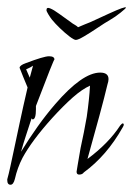

<svg xmlns="http://www.w3.org/2000/svg" viewBox="-28 -498 367 529"><path d="M319 -477Q319 -475 304 -463Q289 -451 275 -443Q261 -435 241 -421.5Q221 -408 204 -398Q187 -388 181 -388Q176 -388 163.5 -397.5Q151 -407 137.5 -420Q124 -433 115 -444Q111 -449 105.5 -458Q100 -467 100 -470Q100 -479 110 -475Q120 -471 135 -460L167 -437Q172 -433 177.5 -430Q183 -427 187 -423Q198 -428 206 -431Q214 -434 221 -437L271 -460Q319 -482 319 -477ZM1 11Q-8 11 -8 -2V-4Q-4 -18 0.5 -39Q5 -60 11 -88Q17 -116 26 -158.5Q35 -201 48 -257L36 -286Q31 -299 28.5 -305Q26 -311 26 -311Q26 -318 43 -324Q93 -343 107 -343Q122 -343 122 -334Q122 -334 122 -334Q121 -337 71 -206V-197Q71 -169 62 -169Q61 -169 59 -172Q51 -147 43.5 -124.5Q36 -102 30 -80Q52 -116 75.5 -149Q99 -182 124 -211Q199 -298 248 -298Q271 -298 271 -280Q271 -274 268 -265Q260 -231 246 -179.5Q232 -128 213 -60Q271 -103 303 -152Q308 -158 310 -158Q313 -158 313 -154Q313 -152 310 -147Q266 -69 203 -23Q199 -17 190 -17Q183 -17 183 -25Q183 -27 186 -43.5Q189 -60 194 -90Q199 -112 203 -133Q207 -154 211 -176Q218 -225 220 -262Q198 -252 172.5 -229.5Q147 -207 116 -173Q88 -142 67.5 -114.5Q47 -87 34 -63Q20 -36 13 -5Q9 11 1 11ZM54 -284 63 -317Q58 -313 44 -307Z"/></svg>

Font: Love Light
Style: Regular
Weight: 400
Designer: Robert E. Leuschke
Foundry: Robert E. Leuschke
Version: Version 1.010; ttfautohint (v1.8.3)